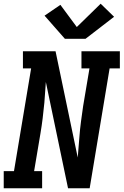

<svg xmlns="http://www.w3.org/2000/svg" viewBox="-27 -1010 663 1030"><path d="M-7 0V-92H48L140 -643H96V-735H271L390 -165L399 -276Q402 -317 407.5 -358.5Q413 -400 419 -441L453 -643H410V-735H616V-643H561L454 0H338L219 -570L211 -459Q207 -418 202 -376.5Q197 -335 190 -294L156 -92H199V0ZM321 -802 212 -926 297 -984 385 -865 513 -990 585 -920 432 -802Z"/></svg>

Font: Iosevka Curly Slab SmBdExObl
Style: Regular
Weight: 600
Width: 7
Italic angle: -9°
Monospace: yes
Designer: Belleve Invis
Foundry: Belleve Invis
Version: Version 11.1.0; ttfautohint (v1.8.3)